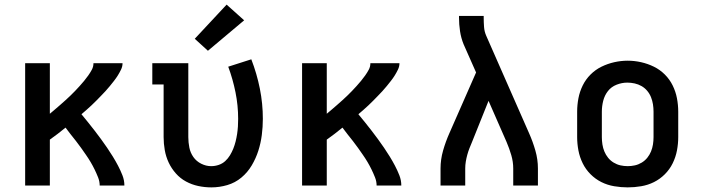

<svg xmlns="http://www.w3.org/2000/svg" viewBox="-20 -804 3040 832"><path d="M89 0V-530H196V-311Q208 -321 219 -330.5Q230 -340 241 -349.5Q252 -359 263 -369Q274 -379 284.5 -389Q295 -399 305 -409.5Q315 -420 325 -431Q335 -442 344.5 -453.5Q354 -465 362.5 -477Q371 -489 378 -502Q385 -515 385 -530H511Q511 -516 504.5 -502.5Q498 -489 490.5 -477Q483 -465 474 -453.5Q465 -442 456 -431Q447 -420 437 -409Q427 -398 417 -388Q407 -378 397 -367.5Q387 -357 376.5 -347.5Q366 -338 355 -328Q344 -318 333 -309Q348 -291 362 -273.5Q376 -256 390 -238Q404 -220 417.5 -201.5Q431 -183 444 -164Q457 -145 469 -125.5Q481 -106 491.5 -86Q502 -66 510.5 -44.5Q519 -23 519 0H412Q412 -18 405 -35.5Q398 -53 390 -69.5Q382 -86 372.5 -102Q363 -118 352.5 -133Q342 -148 331.5 -163Q321 -178 309.5 -192.5Q298 -207 286.5 -221.5Q275 -236 264 -251Q247 -237 230 -224Q213 -211 196 -199V0Z M896 8Q867 8 839 2Q811 -4 786 -17.5Q761 -31 742 -52.5Q723 -74 711 -99.5Q699 -125 694 -153.5Q689 -182 689 -210V-438H640V-530H796V-210Q796 -187 800.5 -164.5Q805 -142 818 -123.5Q831 -105 852 -94.5Q873 -84 895 -84Q912 -84 928 -89.5Q944 -95 956 -106Q968 -117 976.5 -131Q985 -145 991 -160Q997 -175 1001 -191Q1005 -207 1007.5 -223.5Q1010 -240 1011 -256Q1012 -272 1012 -289Q1012 -347 1000.5 -404Q989 -461 969 -515L1069 -547Q1093 -485 1106 -420Q1119 -355 1119 -289Q1119 -254 1114.5 -219Q1110 -184 1099.5 -151Q1089 -118 1071 -87.5Q1053 -57 1026 -34.5Q999 -12 965 -2Q931 8 896 8ZM881 -584 824 -636 962 -784 1038 -716Z M1289 0V-530H1396V-311Q1408 -321 1419 -330.5Q1430 -340 1441 -349.5Q1452 -359 1463 -369Q1474 -379 1484.5 -389Q1495 -399 1505 -409.5Q1515 -420 1525 -431Q1535 -442 1544.5 -453.5Q1554 -465 1562.5 -477Q1571 -489 1578 -502Q1585 -515 1585 -530H1711Q1711 -516 1704.5 -502.5Q1698 -489 1690.5 -477Q1683 -465 1674 -453.5Q1665 -442 1656 -431Q1647 -420 1637 -409Q1627 -398 1617 -388Q1607 -378 1597 -367.5Q1587 -357 1576.5 -347.5Q1566 -338 1555 -328Q1544 -318 1533 -309Q1548 -291 1562 -273.5Q1576 -256 1590 -238Q1604 -220 1617.5 -201.5Q1631 -183 1644 -164Q1657 -145 1669 -125.5Q1681 -106 1691.5 -86Q1702 -66 1710.5 -44.5Q1719 -23 1719 0H1612Q1612 -18 1605 -35.5Q1598 -53 1590 -69.5Q1582 -86 1572.5 -102Q1563 -118 1552.5 -133Q1542 -148 1531.5 -163Q1521 -178 1509.5 -192.5Q1498 -207 1486.5 -221.5Q1475 -236 1464 -251Q1447 -237 1430 -224Q1413 -211 1396 -199V0Z M1889 0V-74Q1889 -113 1900 -151.5Q1911 -190 1927 -226L2043 -490L1989 -612Q1978 -639 1973.5 -668.5Q1969 -698 1969 -728V-735H2076V-728Q2076 -708 2077.5 -687.5Q2079 -667 2087 -649L2273 -226Q2289 -190 2300 -151.5Q2311 -113 2311 -74V0H2204V-74Q2204 -103 2195.5 -132Q2187 -161 2175 -189L2097 -367L2026 -190Q2020 -176 2014.5 -162Q2009 -148 2005 -133.5Q2001 -119 1998.5 -104Q1996 -89 1996 -74V0Z M2700 8Q2671 8 2641.5 3Q2612 -2 2586 -15Q2560 -28 2539 -49Q2518 -70 2505 -96.5Q2492 -123 2486.5 -152Q2481 -181 2481 -210V-320Q2481 -349 2486.5 -378Q2492 -407 2505 -433.5Q2518 -460 2539 -481Q2560 -502 2586.5 -515Q2613 -528 2642 -534.5Q2671 -541 2700 -541Q2729 -541 2758 -534.5Q2787 -528 2813.5 -515Q2840 -502 2861 -481Q2882 -460 2895 -433.5Q2908 -407 2913.5 -378Q2919 -349 2919 -320V-210Q2919 -181 2913.5 -152Q2908 -123 2895 -96.5Q2882 -70 2861 -49Q2840 -28 2814 -15Q2788 -2 2758.5 3Q2729 8 2700 8ZM2700 -84Q2716 -84 2731.5 -87.5Q2747 -91 2761 -99.5Q2775 -108 2785 -120.5Q2795 -133 2801 -147.5Q2807 -162 2809.5 -178Q2812 -194 2812 -210V-320Q2812 -336 2809.5 -352Q2807 -368 2801 -383Q2795 -398 2784.5 -410.5Q2774 -423 2760 -431Q2746 -439 2730 -442.5Q2714 -446 2698 -446Q2675 -446 2652 -437Q2629 -428 2614.5 -409.5Q2600 -391 2594 -367.5Q2588 -344 2588 -320V-210Q2588 -194 2590.5 -178Q2593 -162 2599 -147.5Q2605 -133 2615 -120.5Q2625 -108 2639 -99.5Q2653 -91 2668.5 -87.5Q2684 -84 2700 -84Z"/></svg>

Font: Iosevka Curly Slab SmBdEx
Style: Regular
Weight: 600
Width: 7
Monospace: yes
Designer: Belleve Invis
Foundry: Belleve Invis
Version: Version 11.1.0; ttfautohint (v1.8.3)